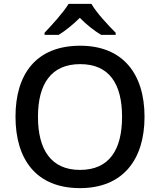

<svg xmlns="http://www.w3.org/2000/svg" viewBox="-20 -961 826 991"><path d="M452 -941H334C307 -896 247 -831 210 -792V-781H283C318 -803 356 -833 392 -869C427 -833 467 -802 502 -781H577V-792C539 -830 477 -896 452 -941ZM726 -358C726 -580 614 -725 394 -725C167 -725 60 -579 60 -359C60 -138 167 10 393 10C614 10 726 -137 726 -358ZM176 -358C176 -528 244 -630 394 -630C544 -630 610 -528 610 -358C610 -188 544 -84 393 -84C244 -84 176 -188 176 -358Z"/></svg>

Font: Noto Sans Lisu Medium
Style: Regular
Weight: 500
Designer: Monotype Design Team. David Williams.
Foundry: Monotype Imaging Inc.
Version: Version 2.102